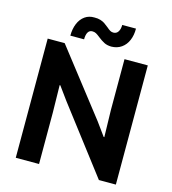

<svg xmlns="http://www.w3.org/2000/svg" viewBox="-129 -1014 1004 1120"><g transform="rotate(15 372.5 -454.5)"><path d="M70.3 -719.7H172.9L477.5 -328.1L534.2 -250H538.1L534.2 -413.1V-719.7H674.8V0H572.3L269.5 -396.5L211.9 -475.6H208L210.9 -309.6V0H70.3ZM302.7 -909.2Q323.2 -909.7 338.6 -904.8Q354 -899.9 364.3 -893.1Q374.5 -886.2 389.6 -874Q402.3 -862.8 411.1 -857.7Q419.9 -852.5 430.7 -852.5Q449.7 -852.5 459.7 -868.2Q469.7 -883.8 469.7 -909.2H552.7Q553.2 -869.6 540 -838.4Q526.9 -807.1 501.2 -789.1Q475.6 -771 440.4 -770.5Q414.6 -771 396.7 -780.3Q378.9 -789.6 358.4 -805.7Q344.2 -817.4 334.2 -822.8Q324.2 -828.1 312.5 -828.1Q294.4 -828.6 285.4 -813.5Q276.4 -798.3 276.4 -770.5H193.4Q193.4 -811 206.5 -843Q219.7 -875 244.4 -892.6Q269 -910.2 302.7 -909.2Z"/></g></svg>

Font: Reddit Sans Chocolate
Style: Bold
Weight: 700
Designer: Stephen Hutchings
Foundry: Reddit
Version: Version 1.011